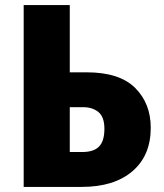

<svg xmlns="http://www.w3.org/2000/svg" viewBox="-20 -734 644 754"><path d="M73 0V-714H254V-450H320Q449 -450 510.5 -389Q572 -328 572 -232Q572 -123 500 -61.5Q428 0 301 0ZM254 -137H303Q348 -137 369 -158.5Q390 -180 390 -228Q390 -275 366.5 -294Q343 -313 308 -313H254Z"/></svg>

Font: Noto Sans Disp ExtBd
Style: Regular
Weight: 800
Designer: Monotype Design Team
Foundry: Monotype Imaging Inc.
Version: Version 2.000;GOOG;noto-source:20170915:90ef993387c0; ttfaut